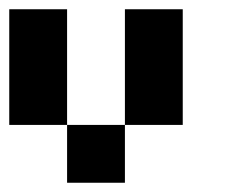

<svg xmlns="http://www.w3.org/2000/svg" viewBox="-20 -270 540 415"><path d="M125 -250V0H0V-250ZM375 -250V0H250V-250ZM250 0V125H125V0Z"/></svg>

Font: Bytesized
Style: Regular
Weight: 400
Monospace: yes
Designer: baltdev
Version: Version 1.000